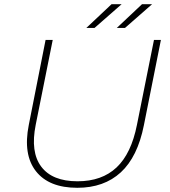

<svg xmlns="http://www.w3.org/2000/svg" viewBox="-20 -890 808 914"><path d="M348 4Q213 4 151 -75Q89 -154 117 -295L197 -700H231L150 -296Q124 -166 176.5 -96.5Q229 -27 349 -27Q465 -27 535 -93Q605 -159 632 -296L713 -700H746L665 -294Q635 -143 555 -69.5Q475 4 348 4ZM391 -757 511 -870H559L430 -757ZM536 -757 656 -870H704L575 -757Z"/></svg>

Font: Montserrat ExtraLight
Style: Italic
Weight: 200
Italic angle: -11.3°
Designer: Julieta Ulanovsky
Foundry: Julieta Ulanovsky
Version: Version 9.000; ttfautohint (v1.8.4.7-5d5b)